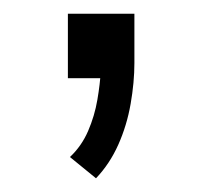

<svg xmlns="http://www.w3.org/2000/svg" viewBox="-20 -114 295 280"><path d="M120 146 82 115Q99 99 108.5 77Q118 55 122 31.5Q126 8 127 -11L139 0H79V-94H176V-22Q176 6 170.5 37.5Q165 69 152.5 97Q140 125 120 146Z"/></svg>

Font: Nunito Sans 7pt Light
Style: Regular
Weight: 300
Designer: Vernon Adams
Foundry: Vernon Adams
Version: Version 3.101;gftools[0.9.27]